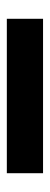

<svg xmlns="http://www.w3.org/2000/svg" viewBox="188 -566 146 562"><g transform="rotate(-90 261.0 -285.0)"><path d="M35 -338H487V-232H35Z"/></g></svg>

Font: Niramit
Style: Bold
Weight: 700
Designer: Katatrad Aksorn Co.,Ltd.
Foundry: Cadson Demak Co.,Ltd.
Version: Version 1.001; ttfautohint (v1.6)